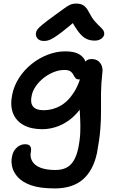

<svg xmlns="http://www.w3.org/2000/svg" viewBox="-20 -795 663 1073"><path d="M286 258Q205 258 155.5 241Q106 224 80.5 196Q55 168 48 137.5Q41 107 47 81Q52 50 73 30.5Q94 11 120 11Q142 11 149 22.5Q156 34 153 51Q146 81 159.5 105Q173 129 205.5 142Q238 155 289 155Q346 155 375.5 124Q405 93 417 35Q427 -14 428.5 -54Q430 -94 428 -130.5Q426 -167 424.5 -203.5Q423 -240 427 -282L473 -270Q453 -217 424 -180Q395 -143 361 -119.5Q327 -96 290 -84.5Q253 -73 216 -73Q153 -73 111 -96.5Q69 -120 52.5 -163Q36 -206 48 -265Q58 -316 87 -360.5Q116 -405 157.5 -438Q199 -471 247.5 -489.5Q296 -508 344 -508Q396 -508 423 -491.5Q450 -475 458 -449.5Q466 -424 460 -396Q457 -379 445 -365Q433 -351 422 -351Q408 -351 401.5 -359Q395 -367 390 -377.5Q385 -388 374 -396Q363 -404 340 -404Q310 -404 280 -392Q250 -380 224 -359.5Q198 -339 180 -313Q162 -287 157 -260Q148 -221 164.5 -200Q181 -179 224 -179Q273 -179 316.5 -203Q360 -227 393.5 -279.5Q427 -332 444 -416Q449 -441 459.5 -453Q470 -465 492 -465Q515 -465 529.5 -453.5Q544 -442 549.5 -424.5Q555 -407 552 -388Q545 -326 544.5 -275Q544 -224 544.5 -175.5Q545 -127 540.5 -71Q536 -15 522 60Q501 158 443 208Q385 258 286 258ZM225 -566Q210 -566 199.5 -572Q189 -578 184 -588.5Q179 -599 181 -611Q182 -620 188.5 -629.5Q195 -639 216 -656.5Q237 -674 281 -706Q316 -731 336 -746Q356 -761 371 -768Q386 -775 406 -775Q432 -775 448 -764Q464 -753 478 -725Q494 -694 510.5 -675.5Q527 -657 539 -646Q551 -635 557.5 -625Q564 -615 562 -600Q558 -586 543.5 -577Q529 -568 510 -568Q484 -568 463.5 -577.5Q443 -587 422 -613Q401 -639 374 -689L413 -688Q361 -643 328.5 -618Q296 -593 277 -582Q258 -571 246.5 -568.5Q235 -566 225 -566Z"/></svg>

Font: Shantell Sans Medium
Style: Italic
Weight: 500
Italic angle: -11°
Designer: Stephen Nixon, Anya Danilova, Shantell Martin
Foundry: Arrow Type
Version: Version 1.011;[c5ecc13dd]